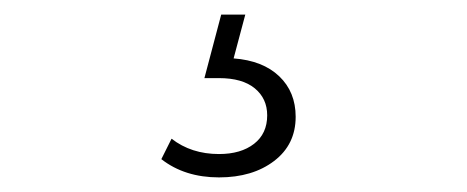

<svg xmlns="http://www.w3.org/2000/svg" viewBox="-20 -26 640 263"><path d="M280 217Q233 217 201 192L215 164Q242 185 280 185Q310 185 328 171Q346 157 346 132Q346 109 329 95Q312 81 280 81H260L283 -6H316L300 54Q340 57 362.5 78.5Q385 100 385 134Q385 172 355.5 194.5Q326 217 280 217Z"/></svg>

Font: Hilab Light
Style: Regular
Weight: 300
Designer: Cristianderson Lima
Foundry: Cristianderson
Version: Version 1.0